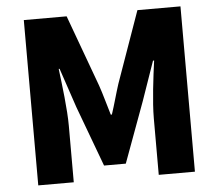

<svg xmlns="http://www.w3.org/2000/svg" viewBox="-52 -803 982 862"><g transform="rotate(-5 438.5 -372.5)"><path d="M86 0H246V-255C246 -329 232 -440 223 -513H227L287 -335L388 -63H486L586 -335L648 -513H653C643 -440 629 -329 629 -255V0H792V-745H598L484 -423C470 -380 458 -333 443 -288H438C424 -333 412 -380 397 -423L279 -745H86Z"/></g></svg>

Font: Noto Sans TC Black
Style: Regular
Weight: 900
Designer: Ryoko NISHIZUKA 西塚涼子 (kana, bopomofo & ideographs); Paul D. Hunt (Latin, Greek & Cyrillic); Sandoll Communications 산돌커뮤니
Foundry: Adobe
Version: Version 2.004;hotconv 1.0.118;makeotfexe 2.5.65603